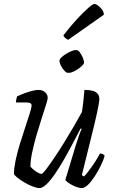

<svg xmlns="http://www.w3.org/2000/svg" viewBox="-20 -958 584 978"><path d="M181 0Q167 0 145.5 -8.5Q124 -17 103 -29.5Q82 -42 67.5 -54Q53 -66 51 -72Q51 -100 59.5 -141Q68 -182 82 -227Q96 -272 109.5 -312.5Q123 -353 132 -382Q141 -411 141 -420Q141 -429 134.5 -432.5Q128 -436 116 -436H61Q61 -444 63.5 -453.5Q66 -463 67 -467Q86 -476 106.5 -483.5Q127 -491 145 -495.5Q163 -500 176 -500Q196 -500 209.5 -488.5Q223 -477 223 -459Q223 -451 214 -423Q205 -395 192 -354.5Q179 -314 166 -269.5Q153 -225 144 -182.5Q135 -140 135 -109Q147 -95 165 -83.5Q183 -72 191 -72Q197 -72 214.5 -95Q232 -118 257 -155Q282 -192 308.5 -235Q335 -278 358.5 -318.5Q382 -359 397 -387Q401 -409 404.5 -441Q408 -473 410 -500Q433 -500 450 -496Q467 -492 476.5 -481.5Q486 -471 486 -454Q486 -438 474.5 -384.5Q463 -331 442.5 -250Q422 -169 397 -66L408 -59Q418 -69 433.5 -89.5Q449 -110 464.5 -134Q480 -158 489 -176Q498 -176 504.5 -172.5Q511 -169 513 -164Q507 -142 493.5 -114.5Q480 -87 463 -60.5Q446 -34 428.5 -17Q411 0 396 0Q383 0 364.5 -7.5Q346 -15 331 -25Q316 -35 313 -42L366 -218Q375 -247 383 -269.5Q391 -292 396 -301L391 -304Q373 -270 351.5 -229Q330 -188 307 -147.5Q284 -107 261 -73.5Q238 -40 217.5 -20Q197 0 181 0ZM325 -587Q318 -587 307.5 -598.5Q297 -610 290 -624Q283 -638 283 -648Q283 -657 293 -666Q303 -675 316.5 -683.5Q330 -692 343.5 -697.5Q357 -703 363 -703Q371 -703 380 -691.5Q389 -680 395.5 -665Q402 -650 402 -640Q402 -633 392.5 -624Q383 -615 370.5 -606.5Q358 -598 345.5 -592.5Q333 -587 325 -587ZM332 -587Q325 -587 314.5 -598Q304 -609 297 -624Q290 -639 290 -648Q290 -656 299 -665.5Q308 -675 322 -683.5Q336 -692 349.5 -697.5Q363 -703 369 -703Q378 -703 386.5 -691.5Q395 -680 401.5 -665Q408 -650 408 -640Q408 -633 399 -624Q390 -615 377.5 -606.5Q365 -598 352.5 -592.5Q340 -587 332 -587ZM327 -755Q320 -758 312 -765Q304 -772 303 -778Q339 -825 372.5 -861Q406 -897 429.5 -917.5Q453 -938 461 -938Q468 -938 479 -930Q490 -922 499.5 -909.5Q509 -897 509 -883Z"/></svg>

Font: Texturina 12pt Light
Style: Italic
Weight: 300
Italic angle: -11°
Designer: Guillermo Torres Carreño
Foundry: Omnibus-Type
Version: Version 1.002